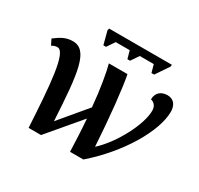

<svg xmlns="http://www.w3.org/2000/svg" viewBox="-149 -888 1111 1072"><g transform="rotate(30 406.5 -352.5)"><path d="M284 -608H301L335 -658H425L439 -608H456L490 -658H580L594 -608H611L668 -692L670 -705H265L262 -692ZM153 0H233L409 -208C415 -135 418 -62 420 0H506C679 -150 796 -350 796 -475C796 -513 778 -546 734 -546C696 -546 665 -524 665 -480C691 -473 703 -454 703 -427C703 -340 621 -180 527 -94C516 -280 496 -464 481 -536H361C374 -490 392 -388 402 -276L257 -103C240 -409 225 -543 126 -543C81 -543 51 -524 14 -496L32 -460C44 -467 55 -471 68 -471C124 -471 138 -262 153 0Z"/></g></svg>

Font: Noto Serif SemiBold
Style: Italic
Weight: 600
Italic angle: -12°
Designer: Monotype Design Team
Foundry: Monotype Imaging Inc.
Version: Version 2.014